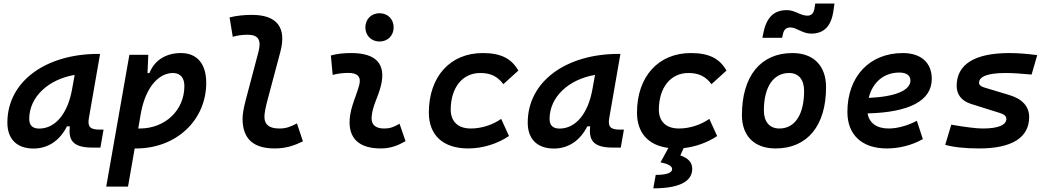

<svg xmlns="http://www.w3.org/2000/svg" viewBox="-20 -826 5899 1081"><path d="M168.9 10.3C250.5 10.3 316.9 -34.7 356.9 -114.7H373C366.2 -44.9 381.3 4.9 499.5 4.9H545.4L563 -96.2H541C485.8 -96.2 472.2 -113.3 480.5 -161.6L543.5 -522.5H532.2C241.2 -522.5 21.5 -370.1 21.5 -135.3C21.5 -43 75.2 10.3 168.9 10.3ZM200.7 -102.1C163.6 -102.1 144.5 -120.1 144.5 -156.2C144.5 -281.2 253.4 -379.4 400.4 -404.3L386.2 -325.7C361.3 -183.1 289.6 -102.1 200.7 -102.1Z M700.7 224.6 738.3 9.8C741.2 9.8 744.1 9.8 747.1 9.8C971.7 9.8 1141.1 -148.9 1141.1 -359.4C1141.1 -466.8 1089.4 -527.3 999 -527.3C914.1 -527.3 849.6 -486.8 821.3 -414.6H810.5L814.9 -517.6H708.5L578.1 224.6ZM758.3 -102.5 773.4 -190.4C803.2 -348.1 881.8 -415 953.6 -415C994.6 -415 1018.1 -388.7 1018.1 -341.8C1018.1 -205.1 910.2 -102.5 766.6 -102.5C763.7 -102.5 760.7 -102.5 758.3 -102.5Z M1526.9 9.8C1591.8 9.8 1639.6 -7.8 1685.5 -30.3L1651.9 -131.3C1612.8 -110.4 1588.9 -102.5 1551.8 -102.5C1496.6 -102.5 1468.3 -124.5 1468.8 -168.5C1468.8 -185.1 1473.1 -215.8 1488.8 -272.9L1558.1 -532.7C1595.7 -671.9 1538.6 -742.2 1398.4 -742.2C1356.4 -742.2 1314 -738.3 1272.5 -728L1290.5 -618.7C1317.9 -627 1346.7 -630.4 1374 -630.4C1435.1 -630.4 1452.1 -600.1 1435.5 -535.2L1366.2 -272.9C1350.1 -213.4 1345.7 -179.7 1345.7 -157.7C1345.7 -44.9 1405.8 9.8 1526.9 9.8Z M2229.5 -129.4C2195.8 -109.9 2175.3 -102.5 2143.1 -102.5C2093.8 -102.5 2069.3 -124 2072.3 -166.5C2076.7 -231 2109.4 -278.8 2125 -345.2C2154.3 -465.3 2097.7 -527.3 1958 -527.3C1919.4 -527.3 1880.9 -524.4 1842.8 -513.7L1853 -404.3C1882.8 -412.1 1912.6 -415.5 1942.4 -415.5C1993.2 -415.5 2014.2 -392.6 2002.9 -349.1C1988.3 -290.5 1953.1 -224.1 1948.7 -153.3C1941.9 -46.4 2002 9.8 2124 9.8C2181.2 9.8 2223.1 -8.3 2263.2 -31.2ZM2116.7 -592.3C2163.1 -592.3 2196.3 -625.5 2196.3 -671.9C2196.3 -718.3 2163.1 -751.5 2116.7 -751.5C2070.8 -751.5 2037.1 -718.3 2037.1 -671.9C2037.1 -625.5 2070.8 -592.3 2116.7 -592.3Z M2630.9 -102.5C2559.1 -102.5 2518.1 -141.1 2517.6 -208.5C2518.1 -333 2583.5 -415 2684.1 -415C2742.2 -415 2781.2 -396 2814 -352.1L2898.4 -428.7C2858.9 -497.6 2798.8 -527.3 2697.8 -527.3C2514.6 -527.3 2394.5 -394.5 2394.5 -191.9C2394.5 -64 2475.1 9.8 2616.7 9.8C2700.2 9.8 2783.2 -18.1 2845.7 -60.1L2801.8 -156.7C2755.4 -124 2692.9 -102.5 2630.9 -102.5Z M3098.6 10.3C3180.2 10.3 3246.6 -34.7 3286.6 -114.7H3302.7C3295.9 -44.9 3311 4.9 3429.2 4.9H3475.1L3492.7 -96.2H3470.7C3415.5 -96.2 3401.9 -113.3 3410.2 -161.6L3473.1 -522.5H3461.9C3170.9 -522.5 2951.2 -370.1 2951.2 -135.3C2951.2 -43 3004.9 10.3 3098.6 10.3ZM3130.4 -102.1C3093.3 -102.1 3074.2 -120.1 3074.2 -156.2C3074.2 -281.2 3183.1 -379.4 3330.1 -404.3L3315.9 -325.7C3291 -183.1 3219.2 -102.1 3130.4 -102.1Z M3802.7 -102.5C3731 -102.5 3689.9 -141.1 3689.5 -208.5C3689.9 -333 3755.4 -415 3856 -415C3914.1 -415 3953.1 -396 3985.8 -352.1L4070.3 -428.7C4030.8 -497.6 3970.7 -527.3 3869.6 -527.3C3686.5 -527.3 3566.4 -394.5 3566.4 -191.9C3566.4 -78.1 3629.9 -7.3 3743.2 6.8L3698.7 88.4C3741.7 96.2 3764.2 108.9 3764.2 126C3764.2 147.5 3732.4 158.7 3671.9 158.7L3658.2 234.4C3802.2 234.4 3877.4 196.8 3877.4 125C3877.4 87.9 3855 64.9 3810.5 48.8L3829.1 7.8C3898.4 0.5 3965.3 -24.9 4017.6 -60.1L3973.6 -156.7C3927.2 -124 3864.7 -102.5 3802.7 -102.5Z M4346.7 9.8C4525.4 9.8 4630.9 -118.2 4630.9 -335C4630.9 -456.1 4560.5 -527.3 4441.4 -527.3C4262.7 -527.3 4157.2 -397.5 4157.2 -177.7C4157.2 -60.1 4227.5 9.8 4346.7 9.8ZM4368.2 -102.5C4313 -102.5 4280.8 -140.1 4280.8 -203.6C4280.8 -336.4 4334 -415 4423.3 -415C4476.6 -415 4507.3 -377.4 4507.3 -314C4507.3 -181.2 4455.6 -102.5 4368.2 -102.5ZM4272.5 -613.3H4383.8L4387.2 -630.4C4393.1 -659.7 4405.8 -671.4 4430.2 -671.4C4464.8 -671.4 4497.6 -636.7 4547.4 -636.7C4618.7 -636.7 4659.2 -678.2 4671.9 -761.7L4678.2 -806.2H4569.8L4565.4 -776.9C4561 -751 4547.9 -737.8 4525.9 -737.8C4484.9 -737.8 4458 -769 4409.7 -769C4332.5 -769 4292.5 -722.7 4275.9 -630.9Z M4983.4 -102.5C4916 -102.5 4873.5 -133.8 4864.7 -187.5C5097.7 -193.4 5226.1 -257.8 5226.1 -381.8C5226.1 -473.1 5165.5 -527.3 5063 -527.3C4875.5 -527.3 4751 -395 4751 -195.8C4751 -66.4 4833.5 9.8 4973.1 9.8C5038.1 9.8 5113.3 -6.8 5175.8 -43L5142.1 -146C5090.8 -118.7 5032.2 -102.5 4983.4 -102.5ZM4871.1 -274.9C4892.6 -362.8 4956.5 -417.5 5043.5 -417.5C5083.5 -417.5 5106 -400.9 5106 -373C5106 -316.9 5019.5 -281.2 4871.1 -274.9Z M5492.7 9.8C5677.7 9.8 5774.4 -51.3 5774.4 -167.5C5774.4 -226.1 5736.3 -268.6 5664.1 -290.5L5521.5 -333.5C5502.9 -338.9 5492.2 -347.7 5492.2 -359.9C5492.2 -396 5543.5 -415 5641.6 -415C5680.2 -415 5731 -411.6 5788.1 -406.2L5819.8 -515.6C5766.6 -522.9 5712.4 -527.3 5662.6 -527.3C5467.8 -527.3 5366.2 -463.9 5366.2 -342.3C5366.2 -294.4 5393.1 -258.3 5446.3 -241.2L5612.3 -189C5633.8 -182.1 5646 -171.4 5646 -157.2C5646 -121.6 5600.1 -102.5 5512.7 -102.5C5476.6 -102.5 5415.5 -110.4 5335.9 -124L5301.8 -10.7C5346.7 2.4 5412.6 9.8 5492.7 9.8Z"/></svg>

Font: Cascadia Mono PL SemiBold
Style: Italic
Weight: 600
Italic angle: -10°
Monospace: yes
Designer: Aaron Bell
Foundry: Saja Typeworks
Version: Version 2404.023